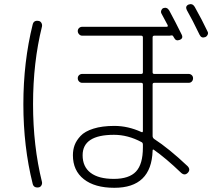

<svg xmlns="http://www.w3.org/2000/svg" viewBox="-20 -853 1040 927"><path d="M530.3 -202.1Q378.9 -202.1 378.9 -103.5Q378.9 -47.9 417.5 -18.6Q456.1 10.7 529.3 10.7Q603.5 10.7 636.7 -24.9Q669.9 -60.5 669.9 -140.6V-154.3Q669.9 -164.1 663.1 -167Q597.7 -202.1 530.3 -202.1ZM532.2 53.7Q437.5 53.7 384.8 12.2Q332 -29.3 332 -103.5Q332 -129.9 340.3 -152.3Q348.6 -174.8 369.1 -196.8Q389.6 -218.8 431.2 -231.9Q472.7 -245.1 532.2 -245.1Q597.7 -245.1 662.1 -215.8Q669.9 -211.9 669.9 -220.7V-445.3Q669.9 -453.1 662.1 -453.1H377Q368.2 -453.1 361.8 -459.5Q355.5 -465.8 355.5 -475.1Q355.5 -484.4 361.8 -490.2Q368.2 -496.1 377 -496.1H662.1Q669.9 -496.1 669.9 -503.9V-671.9Q669.9 -680.7 662.1 -680.7H377Q368.2 -680.7 361.8 -687.5Q355.5 -694.3 355.5 -703.1Q355.5 -711.9 361.8 -717.8Q368.2 -723.6 377 -723.6H784.2Q793 -723.6 789.1 -732.4Q760.7 -785.2 759.8 -787.1Q755.9 -793.9 758.3 -801.8Q760.7 -809.6 767.6 -813.5Q786.1 -820.3 796.9 -802.7Q827.1 -747.1 857.4 -685.5Q866.2 -667 846.7 -660.2Q829.1 -653.3 820.3 -670.9Q820.3 -671.9 818.4 -674.3Q816.4 -676.8 816.4 -677.7Q813.5 -683.6 804.7 -681.6Q803.7 -681.6 801.8 -681.2Q799.8 -680.7 798.8 -680.7H724.6Q716.8 -680.7 716.8 -671.9V-503.9Q716.8 -496.1 724.6 -496.1H890.6Q899.4 -496.1 905.8 -490.2Q912.1 -484.4 912.1 -475.1Q912.1 -465.8 906.2 -459.5Q900.4 -453.1 890.6 -453.1H724.6Q716.8 -453.1 716.8 -445.3V-196.3Q716.8 -188.5 723.6 -182.6Q795.9 -135.7 885.7 -50.8Q901.4 -34.2 886.7 -18.6Q871.1 -2.9 853.5 -19.5Q781.2 -88.9 722.7 -129.9Q716.8 -133.8 716.8 -125Q710.9 53.7 532.2 53.7ZM970.7 -673.8Q952.1 -667 943.4 -685.5Q908.2 -758.8 881.8 -804.7Q873 -823.2 890.6 -831.1Q909.2 -837.9 919.9 -820.3Q956.1 -755.9 982.4 -700.2Q986.3 -693.4 982.4 -685.1Q978.5 -676.8 970.7 -673.8ZM166 51.8Q142.6 54.7 137.7 34.2Q92.8 -145.5 92.8 -349.6Q92.8 -553.7 137.7 -734.4Q142.6 -755.9 166 -752Q174.8 -751 179.7 -742.7Q184.6 -734.4 182.6 -724.6Q139.6 -551.8 139.6 -350.1Q139.6 -148.4 182.6 25.4Q184.6 34.2 179.7 42.5Q174.8 50.8 166 51.8Z"/></svg>

Font: Rounded Mgen+ 1m light
Style: Regular
Weight: 200
Designer: [Source Han Sans]
Ryoko NISHIZUKA  (kana & ideographs); Paul D. Hunt (Latin, Greek & Cyrillic); Wenlong ZHANG  (bopomofo
Version: Version 1.059.20150602